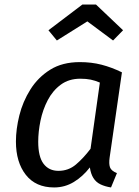

<svg xmlns="http://www.w3.org/2000/svg" viewBox="-20 -812 609 844"><path d="M331 -539Q382 -539 426.5 -527.5Q471 -516 516 -494L462 -120Q458 -92 463.5 -76.5Q469 -61 494 -51L468 12Q442 8 422 -1.5Q402 -11 390.5 -29.5Q379 -48 375 -76Q344 -36 304.5 -12Q265 12 218 12Q137 12 93.5 -43.5Q50 -99 50 -190Q50 -244 65 -304.5Q80 -365 113.5 -418.5Q147 -472 200.5 -505.5Q254 -539 331 -539ZM333 -466Q283 -466 247.5 -440Q212 -414 190 -372Q168 -330 158 -281.5Q148 -233 148 -189Q148 -123 171.5 -92Q195 -61 237 -61Q281 -61 314 -89Q347 -117 378 -158L419 -449Q398 -458 378.5 -462Q359 -466 333 -466ZM364 -718 230 -634 193 -679 342 -792H402L521 -679L477 -634Z"/></svg>

Font: Fira Sans Variable
Style: Italic
Weight: 397
Italic angle: -8°
Designer: Carrois Corporate & Edenspiekermann AG
Foundry: Carrois Corporate GbR & Edenspiekermann AG
Version: Version 4.202